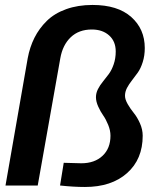

<svg xmlns="http://www.w3.org/2000/svg" viewBox="-20 -742 629 768"><path d="M319.8 5.9Q273.9 5.9 220.2 0L234.9 -90.8L305.2 -88.9Q358.4 -88.9 390.1 -118.7Q421.9 -148.4 421.9 -199.2Q421.9 -220.2 412.8 -242.4Q403.8 -264.6 392.8 -280.3Q381.8 -295.9 372.8 -315.9Q363.8 -335.9 363.8 -353Q363.8 -369.6 371.8 -385.5Q379.9 -401.4 391.6 -415.5Q403.3 -429.7 415 -445.6Q426.8 -461.4 434.8 -484.9Q442.9 -508.3 442.9 -536.1Q442.9 -576.7 416.5 -600.3Q390.1 -624 347.2 -624Q295.4 -624 262.9 -593Q230.5 -562 221.2 -508.8L130.9 0H2L90.8 -508.8Q99.1 -553.7 117.9 -591.1Q136.7 -628.4 167.2 -658.4Q197.8 -688.5 244.6 -705.3Q291.5 -722.2 350.1 -722.2Q450.7 -722.2 504.9 -674.1Q559.1 -626 559.1 -549.8Q559.1 -519.5 551 -493.9Q543 -468.3 531.2 -451.7Q519.5 -435.1 507.8 -420.4Q496.1 -405.8 488 -390.4Q480 -375 480 -358.9Q480 -344.2 491 -325.2Q502 -306.2 515.4 -289.8Q528.8 -273.4 539.8 -248.8Q550.8 -224.1 550.8 -199.2Q550.8 -105 488.3 -49.6Q425.8 5.9 319.8 5.9Z"/></svg>

Font: Creato Display
Style: Bold Italic
Weight: 700
Italic angle: -10°
Version: Version 1.000